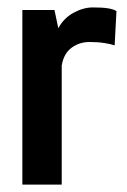

<svg xmlns="http://www.w3.org/2000/svg" viewBox="-20 -497 341 517"><path d="M40.2 0V-470H126.7L137 -421Q152 -448.6 178.3 -462.8Q204.6 -477 230 -477Q256.6 -477 270.8 -474.6Q285 -472.3 293.6 -467.3L288.7 -374.9Q277.7 -378.6 260.5 -381.2Q243.4 -383.9 220.8 -383.9Q193.7 -383.9 172.7 -368.4Q151.6 -352.9 146.2 -320.6V0Z"/></svg>

Font: Smooch Sans Thin
Style: Regular
Weight: 100
Designer: Robert E. Leuschke
Foundry: Robert E. Leuschke
Version: Version 1.010